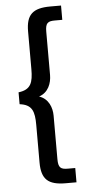

<svg xmlns="http://www.w3.org/2000/svg" viewBox="-56 -733 408 870"><g transform="rotate(-5 148.0 -298.0)"><path d="M97 -171V0C97 76 127 104 207 104H256V39H222C190 39 179 31 179 -8V-206C179 -242 164 -284 121 -298C164 -312 179 -354 179 -391V-588C179 -627 190 -635 222 -635H256V-700H207C127 -700 97 -672 97 -596V-425C97 -364 87 -332 30 -325V-271C87 -264 97 -232 97 -171Z"/></g></svg>

Font: Kanit Light
Style: Regular
Weight: 300
Designer: Katatrad Team
Foundry: CadsonDemak
Version: Version 1.000;PS 001.000;hotconv 1.0.88;makeotf.lib2.5.64775